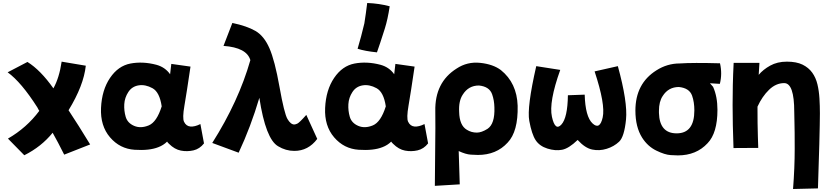

<svg xmlns="http://www.w3.org/2000/svg" viewBox="-20 -963 5546 1280"><path d="M242 -224Q238 -229 229 -247Q122 -415 31 -481L163 -550Q250 -496 336 -374Q375 -444 391 -552L552 -525Q538 -393 437 -228Q502 -130 581 0L408 68Q365 -18 331 -78Q256 15 142 72L33 -39Q158 -111 242 -224Z M1058 -254Q1044 -349 996.5 -375Q949 -401 904.5 -394Q860 -387 835.5 -349.5Q811 -312 808.5 -268.5Q806 -225 818 -184Q830 -143 874 -124Q918 -105 971.5 -127Q1025 -149 1058 -254ZM1207 -151Q1221 -122 1249.5 -119.5Q1278 -117 1316 -136L1340 -7Q1311 30 1269.5 39.5Q1228 49 1186 41Q1144 33 1107 -4Q1098 -12 1094 -19Q1070 5 1036 18Q976 42 877.5 35.5Q779 29 713.5 -47.5Q648 -124 653.5 -243.5Q659 -363 713.5 -443.5Q768 -524 850 -539.5Q932 -555 1023 -531Q1081 -515 1114 -468Q1117 -495 1122 -537L1250 -519Q1224 -342 1209.5 -258.5Q1195 -175 1207 -151Z M1571 55 1395 -10Q1571 -288 1649 -562Q1625 -646 1470 -657L1529 -810Q1625 -790 1682.5 -757Q1740 -724 1776 -642Q1812 -560 1843.5 -383Q1875 -206 1896.5 -169.5Q1918 -133 1942 -133Q1948 -133 1961.5 -138.5Q1975 -144 2022 -197L2095 -37Q2035 43 1942 43Q1885 43 1834 12Q1751 -36 1709 -311Q1652 -118 1571 55Z M2552 -254Q2538 -349 2490.5 -375Q2443 -401 2398.5 -394Q2354 -387 2329.5 -349.5Q2305 -312 2302.5 -268.5Q2300 -225 2312 -184Q2324 -143 2368 -124Q2412 -105 2465.5 -127Q2519 -149 2552 -254ZM2701 -151Q2715 -122 2743.5 -119.5Q2772 -117 2810 -136L2834 -7Q2805 30 2763.5 39.5Q2722 49 2680 41Q2638 33 2601 -4Q2592 -12 2588 -19Q2564 5 2530 18Q2470 42 2371.5 35.5Q2273 29 2207.5 -47.5Q2142 -124 2147.5 -243.5Q2153 -363 2207.5 -443.5Q2262 -524 2344 -539.5Q2426 -555 2517 -531Q2575 -515 2608 -468Q2611 -495 2616 -537L2744 -519Q2718 -342 2703.5 -258.5Q2689 -175 2701 -151ZM2428 -943Q2508 -940 2578 -921Q2565 -834 2545 -771Q2511 -664 2493 -614Q2413 -622 2364 -638Q2388 -718 2409 -807Q2419 -869 2428 -943Z M3159 -79Q3190 -79 3230 -104Q3280 -137 3276 -247Q3275 -294 3261 -334Q3243 -386 3173 -393Q3103 -393 3065 -332Q3037 -290 3041 -217Q3043 -127 3092 -98Q3122 -79 3159 -79ZM3038 44Q3040 136 3045 266L2879 276Q2882 -23 2882.5 -109.5Q2883 -196 2882 -222Q2878 -414 3024 -506Q3095 -553 3181 -544Q3267 -535 3319 -496Q3426 -410 3431 -258Q3435 -86 3364 -12Q3289 70 3166 70Q3157 70 3119 68Q3085 66 3038 44Z M3555 -522 3715 -497Q3638 -282 3659.5 -184.5Q3681 -87 3722.5 -132.5Q3764 -178 3766 -328L3878 -332Q3882 -185 3930.5 -140Q3979 -95 3998 -180.5Q4017 -266 3944 -487L4099 -522Q4165 -282 4153.5 -166.5Q4142 -51 4107.5 -18.5Q4073 14 4024.5 29Q3976 44 3928 34Q3880 24 3831 -30Q3772 27 3727 35.5Q3682 44 3629.5 27.5Q3577 11 3551 -28.5Q3525 -68 3508.5 -157.5Q3492 -247 3555 -522Z M4491 -74Q4609 -74 4609 -227Q4609 -282 4594 -325Q4576 -376 4506 -383Q4436 -383 4398 -323Q4373 -286 4373 -224V-210Q4377 -74 4491 -74ZM4512 -540Q4598 -546 4780 -541Q4796 -471 4779 -404Q4743 -406 4713 -408L4734 -384Q4763 -319 4763 -231Q4763 -76 4697 -8Q4622 73 4499 73Q4490 73 4451.5 71Q4413 69 4355.5 41Q4298 13 4261 -45Q4216 -116 4216 -226Q4216 -406 4356 -494Q4428 -540 4512 -540Z M5275 -217Q5275 -409 5208 -409Q5153 -409 5107 -364.5Q5061 -320 5030 -252V-234Q5030 -190 5030.5 -143Q5031 -96 5032.5 -53.5Q5034 -11 5035 23L4870 24Q4867 -60 4865.5 -128.5Q4864 -197 4864 -263Q4864 -330 4865.5 -397.5Q4867 -465 4871 -544H5043Q5040 -501 5038 -464Q5067 -499 5114.5 -525.5Q5162 -552 5226 -552Q5290 -552 5330.5 -532Q5371 -512 5395 -478.5Q5419 -445 5429.5 -401Q5440 -357 5443 -307Q5446 -257 5446 -207Q5446 -152 5442 1.5Q5438 155 5433 293L5267 297Q5278 157 5278 29Q5278 -99 5276.5 -141Q5275 -183 5275 -217Z"/></svg>

Font: KN Bobohei
Style: Bold
Weight: 700
Designer: Kingnam Type Foundry
Version: Version 1.710;March 18, 2023